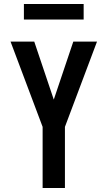

<svg xmlns="http://www.w3.org/2000/svg" viewBox="-20 -944 540 964"><path d="M194 0V-307L33 -735H152L250 -444L348 -735H467L306 -307V0ZM100 -846V-924H400V-846Z"/></svg>

Font: Moesevka
Style: Bold
Weight: 700
Monospace: yes
Designer: Belleve Invis
Foundry: Belleve Invis
Version: Version 32.5.0; ttfautohint (v1.8.4)